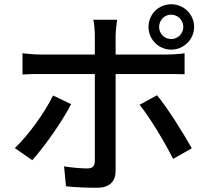

<svg xmlns="http://www.w3.org/2000/svg" viewBox="-20 -838 996 905"><path d="M86 -487C112 -489 142 -489 172 -489H427V-79C426 -54 416 -44 391 -44C366 -44 323 -47 282 -54L291 40C334 45 390 47 436 47C498 47 525 17 525 -34V-489H766C790 -489 822 -489 850 -488V-587C825 -583 790 -581 765 -581H525V-669C525 -691 530 -731 532 -745H420C424 -729 427 -692 427 -670V-581H171C141 -581 113 -584 86 -587ZM680 -711C680 -652 728 -604 787 -604C846 -604 895 -652 895 -711C895 -771 846 -818 787 -818C728 -818 680 -771 680 -711ZM50 -140 132 -83C185 -141 273 -264 315 -347L230 -388C192 -309 113 -199 50 -140ZM796 -89 884 -139C846 -207 771 -328 720 -389L638 -344C686 -285 757 -167 796 -89ZM730 -711C730 -743 755 -769 787 -769C818 -769 844 -743 844 -711C844 -679 818 -654 787 -654C755 -654 730 -679 730 -711Z"/></svg>

Font: Kinto Sans Med
Style: Regular
Weight: 500
Designer: Authors: Ryoko NISHIZUKA  (kana & ideographs); Paul D. Hunt (Latin, Greek & Cyrillic); Wenlong ZHANG  (bopomofo); Sandol
Foundry: Adobe Systems Incorporated, ookami Inc.
Version: Version 0.001